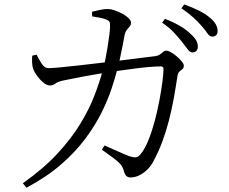

<svg xmlns="http://www.w3.org/2000/svg" viewBox="-20 -802 1040 872"><path d="M807.2 -611.1Q791.8 -630.5 770.7 -653.4Q749.5 -676.2 716.4 -699L729.2 -716.5Q768.4 -701.2 796.8 -684.5Q825.3 -667.9 843.9 -649.6Q862.9 -632.7 870.8 -618.8Q878.6 -604.9 878.6 -590.1Q878.6 -577.8 871.8 -570.8Q864.9 -563.9 854.6 -563.9Q842.4 -563.9 832.3 -578.2Q822.2 -592.5 807.2 -611.1ZM895.9 -683.8Q879.2 -703.2 858.7 -722Q838.2 -740.7 804.1 -764.4L816.6 -781.8Q855.3 -767.9 884.2 -753.3Q913.1 -738.8 931.1 -723.5Q950.9 -707.4 959.6 -692.3Q968.3 -677.2 968.3 -661.5Q968.3 -649.1 961.9 -642.4Q955.4 -635.8 943.7 -635.8Q931.7 -635.8 922 -650.7Q912.3 -665.6 895.9 -683.8ZM398.2 -748.8Q414.1 -752.7 434.9 -757.2Q455.7 -761.7 470.3 -760.9Q484.8 -760.9 502.7 -754.4Q520.7 -748 537.2 -738.9Q553.7 -729.8 564.3 -719.2Q574.9 -708.5 574.9 -699.2Q574.9 -688.3 569.1 -682Q563.4 -675.6 556.2 -666.7Q548.9 -657.8 545.1 -639Q541.9 -621.6 536.7 -594Q531.5 -566.4 525 -537Q518.6 -507.6 512.1 -484.3Q503.1 -449 486.6 -399.1Q470.2 -349.3 441.4 -290.9Q412.6 -232.6 367.4 -172Q322.2 -111.4 256.6 -54.5Q191.1 2.4 100.2 50.3L83.7 30.3Q178.3 -36.6 241.4 -105Q304.4 -173.4 344.7 -239.8Q385 -306.1 408.8 -367.8Q432.6 -429.5 446.8 -483Q452.4 -501.5 458 -529Q463.5 -556.5 468.4 -586.8Q473.3 -617.2 476.5 -642.8Q479.8 -668.5 479.8 -681.7Q480.5 -696.3 477.2 -702.7Q473.8 -709 461.6 -713.6Q448.6 -719.1 430.4 -722.2Q412.3 -725.3 398.4 -727.5ZM443 -122 454.8 -141.4Q476.1 -131.9 498.8 -121.8Q521.4 -111.6 539.8 -103.6Q558.3 -95.6 568.1 -92.4Q587.9 -86.1 598.2 -87.8Q608.5 -89.6 619.1 -102.3Q638.2 -125.9 654.4 -166.1Q670.5 -206.4 683.1 -253.9Q695.7 -301.5 704.4 -348.2Q713.1 -394.9 717.9 -432.4Q722.6 -470 722.6 -489Q722.6 -500.4 710.9 -500.4Q689.1 -500.4 657.9 -497.8Q626.7 -495.2 593.1 -490.7Q559.4 -486.2 528.8 -482Q498.2 -477.7 475.7 -474.3Q453.1 -470.7 421.8 -465.7Q390.6 -460.6 358.9 -454.4Q327.2 -448.2 301.2 -443.2Q275.2 -438.2 262.9 -435.4Q240.1 -430 230.7 -421.9Q221.3 -413.9 206 -413.9Q192.9 -413.9 177 -427Q161 -440 148.5 -457.3Q136.1 -474.6 132 -485.9Q126.4 -500.4 125.8 -517Q125.2 -533.6 126.3 -549.1L146 -553.7Q156.5 -533.7 169.1 -513.1Q181.6 -492.6 202.5 -492.6Q217.3 -492.6 251.7 -495.9Q286.1 -499.2 332.5 -504.3Q378.9 -509.4 429.9 -515.5Q480.9 -521.7 530.3 -527.6Q579.7 -533.5 620.3 -539Q661 -544.5 684.3 -546.9Q698.3 -548.9 706.3 -554.7Q714.2 -560.4 720.9 -566.1Q727.5 -571.9 735.6 -571.9Q743.3 -571.9 756.7 -564.5Q770.1 -557.1 783.2 -545.6Q796.3 -534.2 805.6 -522.8Q814.9 -511.5 814.9 -503.6Q814.9 -493.4 808.8 -488.4Q802.6 -483.5 795.3 -477.3Q788.1 -471.2 785.9 -456.5Q778.1 -404.3 768.8 -353.2Q759.4 -302.2 746.8 -253.4Q734.2 -204.7 717.3 -159Q700.3 -113.3 677.9 -71.7Q666.1 -48 647.9 -30.7Q629.7 -13.5 610.5 -4.7Q591.3 4 573.5 4Q561.1 4 553.7 -3Q546.4 -10 542.3 -26.3Q537.5 -44.9 525 -58.4Q512.4 -71.9 492 -86.6Q471.5 -101.3 443 -122Z"/></svg>

Font: Noto Serif SC
Style: Regular
Weight: 200
Designer: Ryoko NISHIZUKA 西塚涼子 (kana & ideographs); Frank Grießhammer (Latin, Greek & Cyrillic); Wenlong ZHANG 张文龙 (bopomofo); San
Foundry: Adobe
Version: Version 2.001;hotconv 1.1.0;makeotfexe 2.6.0